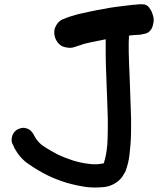

<svg xmlns="http://www.w3.org/2000/svg" viewBox="-20 -796 753 879"><path d="M255.9 -589.8C265.6 -583 276.4 -579.1 289.1 -578.1C293 -577.1 296.9 -577.1 300.8 -577.1C309.6 -577.1 317.4 -579.1 325.2 -582L336.9 -585.9C340.8 -586.9 344.7 -588.9 349.6 -589.8C352.5 -590.8 356.4 -592.8 360.4 -593.8C363.3 -594.7 367.2 -595.7 371.1 -596.7C387.7 -600.6 404.3 -604.5 420.9 -607.4C435.5 -610.4 449.2 -613.3 463.9 -616.2V-576.2C463.9 -549.8 463.9 -522.5 464.8 -496.1C466.8 -444.3 468.8 -391.6 470.7 -337.9C471.7 -308.6 472.7 -279.3 473.6 -251C473.6 -221.7 473.6 -192.4 472.7 -163.1C471.7 -152.3 471.7 -143.6 471.7 -137.7C470.7 -131.8 469.7 -123 468.8 -112.3C467.8 -107.4 467.8 -102.5 466.8 -97.7C465.8 -92.8 464.8 -86.9 463.9 -82C462.9 -78.1 461.9 -74.2 460.9 -69.3C460 -64.5 459 -60.5 457 -56.6V-52.7C456.1 -50.8 456.1 -49.8 455.1 -48.8C454.1 -47.9 451.2 -47.9 447.3 -46.9C444.3 -45.9 441.4 -45.9 439.5 -45.9C432.6 -44.9 426.8 -43.9 419.9 -43.9H413.1C404.3 -43.9 395.5 -44.9 386.7 -45.9C362.3 -48.8 337.9 -53.7 313.5 -61.5C290 -69.3 266.6 -78.1 244.1 -88.9C224.6 -98.6 205.1 -110.4 184.6 -123C164.1 -135.7 148.4 -152.3 137.7 -172.9C137.7 -173.8 137.7 -173.8 136.7 -174.8C136.7 -175.8 136.7 -175.8 135.7 -176.8C131.8 -185.5 126 -192.4 119.1 -199.2C111.3 -205.1 102.5 -209 93.8 -210C91.8 -210.9 89.8 -210.9 86.9 -210.9C80.1 -210.9 73.2 -209 66.4 -206.1C57.6 -203.1 49.8 -197.3 44.9 -190.4C39.1 -183.6 35.2 -174.8 34.2 -165C33.2 -162.1 33.2 -158.2 33.2 -155.3C33.2 -148.4 34.2 -142.6 37.1 -137.7C38.1 -134.8 40 -130.9 42 -127.9L45.9 -118.2C62.5 -87.9 84 -62.5 112.3 -43.9C140.6 -24.4 169.9 -6.8 200.2 7.8C228.5 21.5 256.8 32.2 286.1 41C315.4 49.8 345.7 55.7 377 60.5C389.6 61.5 402.3 62.5 415 62.5C427.7 62.5 441.4 61.5 455.1 60.5C482.4 57.6 505.9 46.9 526.4 28.3C533.2 21.5 538.1 16.6 540 12.7C542 8.8 546.9 1 553.7 -9.8C563.5 -35.2 570.3 -62.5 573.2 -90.8C576.2 -119.1 578.1 -142.6 579.1 -161.1C580.1 -181.6 580.1 -201.2 580.1 -221.7V-252L577.1 -342.8C576.2 -378.9 574.2 -415 573.2 -451.2C571.3 -487.3 570.3 -522.5 569.3 -558.6V-604.5C570.3 -614.3 570.3 -624 570.3 -632.8C575.2 -633.8 580.1 -633.8 585.9 -634.8C590.8 -635.7 596.7 -635.7 602.5 -635.7C604.5 -635.7 606.4 -635.7 608.4 -636.7H616.2C619.1 -636.7 622.1 -636.7 625 -637.7C627.9 -638.7 630.9 -638.7 633.8 -639.6C638.7 -640.6 642.6 -641.6 647.5 -642.6C652.3 -644.5 657.2 -646.5 661.1 -649.4L668 -656.2C673.8 -663.1 677.7 -670.9 679.7 -679.7C681.6 -688.5 682.6 -694.3 683.6 -698.2V-701.2C683.6 -706.1 683.6 -710.9 682.6 -715.8C681.6 -721.7 679.7 -727.5 677.7 -733.4C675.8 -740.2 672.9 -747.1 668.9 -752C666 -757.8 661.1 -763.7 656.2 -768.6C651.4 -771.5 647.5 -774.4 642.6 -775.4C637.7 -776.4 631.8 -776.4 627 -776.4H618.2C615.2 -776.4 612.3 -776.4 609.4 -775.4C606.4 -775.4 602.5 -775.4 599.6 -774.4H591.8C567.4 -771.5 543.9 -768.6 519.5 -765.6C495.1 -762.7 471.7 -758.8 448.2 -753.9C429.7 -751 411.1 -747.1 392.6 -743.2C375 -739.3 357.4 -735.4 338.9 -731.4L325.2 -727.5C320.3 -726.6 316.4 -724.6 312.5 -723.6C305.7 -721.7 297.9 -719.7 291 -716.8C284.2 -713.9 277.3 -711.9 270.5 -709C259.8 -705.1 250 -698.2 242.2 -687.5C234.4 -676.8 229.5 -665 228.5 -653.3V-646.5C228.5 -637.7 230.5 -627.9 234.4 -618.2C239.3 -606.4 247.1 -596.7 255.9 -589.8ZM603.5 -636.7H606.4H603.5Z"/></svg>

Font: Citrustime FakeCyr
Style: Regular
Weight: 400
Version: Version 1.1